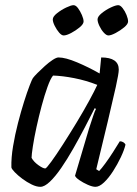

<svg xmlns="http://www.w3.org/2000/svg" viewBox="-20 -722 531 742"><path d="M136 0Q121 0 102.5 -9Q84 -18 66.5 -31Q49 -44 37 -56.5Q25 -69 24 -75Q23 -112 30.5 -157Q38 -202 49.5 -246.5Q61 -291 73 -329Q85 -367 94.5 -391.5Q104 -416 107 -420Q112 -427 125 -440Q138 -453 153.5 -467Q169 -481 183.5 -490.5Q198 -500 206 -500Q233 -500 278 -481Q323 -462 365 -438L371 -500Q439 -500 439 -453Q439 -438 427.5 -386Q416 -334 396.5 -252.5Q377 -171 352 -68L363 -61Q372 -70 387 -90.5Q402 -111 417 -134.5Q432 -158 443 -176Q451 -176 457 -172Q463 -168 465 -163Q460 -142 447 -114.5Q434 -87 417 -60.5Q400 -34 382 -17Q364 0 349 0Q337 0 319 -8Q301 -16 286.5 -26Q272 -36 270 -43L324 -225Q333 -252 340 -273.5Q347 -295 351 -301L346 -304Q329 -270 307.5 -229Q286 -188 263 -147.5Q240 -107 217 -73.5Q194 -40 173 -20Q152 0 136 0ZM155 -71Q159 -71 178 -97Q197 -123 223 -163.5Q249 -204 276 -248.5Q303 -293 324.5 -332.5Q346 -372 356 -394Q313 -411 267 -420Q221 -429 185 -430Q175 -418 163.5 -386Q152 -354 141 -313Q130 -272 121 -230.5Q112 -189 107 -156.5Q102 -124 102 -112Q110 -97 128 -84Q146 -71 155 -71ZM399 -585Q391 -585 381 -596Q371 -607 364 -622Q357 -637 357 -647Q357 -658 373 -671Q389 -684 408 -693Q427 -702 437 -702Q445 -702 454 -690.5Q463 -679 469 -664Q475 -649 475 -639Q475 -629 460 -616.5Q445 -604 427 -594.5Q409 -585 399 -585ZM226 -585Q218 -585 208.5 -596Q199 -607 191.5 -622Q184 -637 184 -647Q184 -658 200.5 -671Q217 -684 236 -693Q255 -702 264 -702Q273 -702 281.5 -690.5Q290 -679 296.5 -664Q303 -649 303 -639Q303 -629 288 -616.5Q273 -604 255 -594.5Q237 -585 226 -585Z"/></svg>

Font: Texturina 72pt 72pt Regular
Style: Italic
Weight: 400
Italic angle: -11°
Designer: Guillermo Torres Carreño
Foundry: Omnibus-Type
Version: Version 1.002; ttfautohint (v1.8.3)